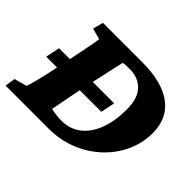

<svg xmlns="http://www.w3.org/2000/svg" viewBox="-136 -772 972 972"><g transform="rotate(45 349.5 -286.5)"><path d="M113.3 -573.2H394.5Q536.1 -573.2 611.3 -517.6Q686.5 -461.9 686.5 -356.4Q686.5 -285.2 656.7 -220.7Q627 -156.2 573.7 -106.4Q520.5 -56.6 449.7 -28.3Q378.9 0 296.9 0H-10.7L-2 -55.7L65.4 -74.2Q70.3 -86.9 81.1 -127Q91.8 -167 104.5 -229.5L129.9 -349.6Q141.6 -407.2 148.9 -445.8Q156.2 -484.4 158.2 -501L98.6 -517.6ZM327.1 -501Q324.2 -488.3 314.5 -444.8Q304.7 -401.4 293 -346.7L267.6 -229.5Q262.7 -206.1 256.8 -174.8Q251 -143.6 246.1 -117.2Q241.2 -90.8 239.3 -83Q256.8 -79.1 277.3 -76.7Q297.9 -74.2 314.5 -74.2Q375 -74.2 418.5 -107.9Q461.9 -141.6 485.4 -203.1Q508.8 -264.6 508.8 -348.6Q508.8 -427.7 472.2 -465.8Q435.5 -503.9 376 -503.9Q361.3 -503.9 349.6 -503.4Q337.9 -502.9 327.1 -501ZM31.2 -249 46.9 -325.2H441.4L425.8 -249Z"/></g></svg>

Font: Crimson Pro Black
Style: Italic
Weight: 900
Italic angle: -12°
Designer: Jacques Le Bailly
Foundry: Baron von Fonthausen
Version: Version 1.003